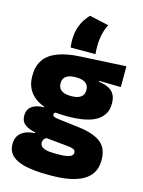

<svg xmlns="http://www.w3.org/2000/svg" viewBox="-136 -816 809 1087"><g transform="rotate(15 268.5 -272.5)"><path d="M272.5 -155Q147.5 -155 86.2 -199.2Q25 -243.5 25 -322V-328Q25 -383 50.2 -420Q75.5 -457 127.5 -477.2Q179.5 -497.5 259.5 -501.5L525.5 -515.5V-393.5L397.5 -396V-391Q433 -386.5 456 -374.5Q479 -362.5 490 -342Q501 -321.5 501 -291.5V-288.5Q501 -223.5 446 -189.2Q391 -155 272.5 -155ZM263.5 66H280Q313 66 332 62.2Q351 58.5 359.2 51.2Q367.5 44 367.5 34V33Q367.5 19 354.2 13.8Q341 8.5 318 6.5L171 -8L208.5 -10.5Q198 -8.5 190.2 -3.8Q182.5 1 178.2 8.2Q174 15.5 174 25.5V26.5Q174 38.5 182.8 47.5Q191.5 56.5 211.2 61.2Q231 66 263.5 66ZM255.5 192.5Q178.5 192.5 125 181Q71.5 169.5 44 144Q16.5 118.5 16.5 77V75Q16.5 46.5 29 27Q41.5 7.5 65.5 -3.2Q89.5 -14 123 -16V-21Q83.5 -28 61.2 -45.5Q39 -63 39 -96V-97Q39 -121 50.2 -137Q61.5 -153 82.8 -161.5Q104 -170 134 -170.5V-190L251.5 -160H220Q208 -160 202.5 -156.5Q197 -153 197 -146V-145.5Q197 -136 206.5 -132.5Q216 -129 236.5 -126.5L352 -112.5Q440 -102 483.5 -69.2Q527 -36.5 527 33V36.5Q527 89.5 497.8 124Q468.5 158.5 412.5 175.5Q356.5 192.5 276 192.5ZM266 -271.5Q292 -271.5 308.5 -277.8Q325 -284 333.2 -296Q341.5 -308 341.5 -325V-328Q341.5 -345 333.2 -357Q325 -369 308.5 -375.2Q292 -381.5 266 -381.5Q240.5 -381.5 223.8 -375.2Q207 -369 198.8 -357.2Q190.5 -345.5 190.5 -328V-325Q190.5 -308 198.8 -296Q207 -284 223.8 -277.8Q240.5 -271.5 266 -271.5ZM193 -536.5Q192 -545.5 191 -556.5Q190 -567.5 190 -578.5Q190 -625.5 204.8 -664.5Q219.5 -703.5 252.5 -738.5L365.5 -713.5Q351.5 -685 344 -652.8Q336.5 -620.5 336.5 -580Q336.5 -569 337 -558.8Q337.5 -548.5 338.5 -536.5Z"/></g></svg>

Font: Anek Latin Medium ExtraBold
Style: Regular
Weight: 800
Version: Version 1.003